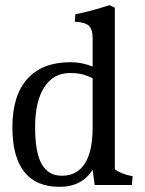

<svg xmlns="http://www.w3.org/2000/svg" viewBox="-20 -717 560 744"><path d="M28 -224Q28 -347 86 -411.5Q144 -476 254 -476Q297 -476 339 -459V-567Q339 -604 324 -617.5Q309 -631 270 -633L272 -662Q318 -670 385 -691L405 -697L425 -687V-61Q448 -43 494 -34L491 0H347L339 -59Q297 7 211 7Q120 7 74 -51Q28 -109 28 -224ZM339 -224V-414Q321 -423 301 -428.5Q281 -434 251 -434Q187 -434 151.5 -379Q116 -324 116 -224Q116 -127 141.5 -81.5Q167 -36 220 -36Q278 -36 308.5 -83Q339 -130 339 -224Z"/></svg>

Font: Caladea
Style: Regular
Weight: 400
Designer: Carolina Giovagnoli and Andres Torresi
Foundry: Carolina Giovagnoli & Andres Torresi
Version: Version 1.001